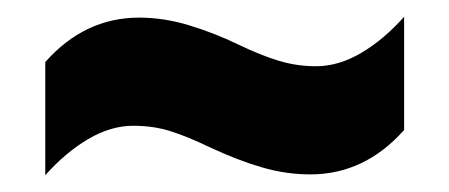

<svg xmlns="http://www.w3.org/2000/svg" viewBox="-20 -533 536 229"><path d="M231 -357Q204 -370 183.5 -376.5Q163 -383 139 -383Q112 -383 85 -367Q58 -351 34 -324V-459Q81 -512 146 -512Q175 -512 205 -503Q235 -494 264 -480Q291 -467 312.5 -460.5Q334 -454 357 -454Q384 -454 411 -470Q438 -486 462 -513V-378Q415 -325 350 -325Q321 -325 292 -333.5Q263 -342 231 -357Z"/></svg>

Font: Noto Sans Malayalam UI ExtraCondensed Black
Style: Regular
Weight: 900
Width: 2
Designer: Jelle Bosma - Monotype Design Team
Foundry: Monotype Imaging Inc.
Version: Version 2.104; ttfautohint (v1.8.4.7-5d5b)